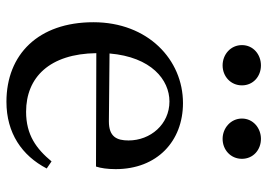

<svg xmlns="http://www.w3.org/2000/svg" viewBox="-137 -679 830 596"><g transform="rotate(90 278.0 -381.0)"><path d="M411 -657C445 -657 473 -682 473 -717C473 -752 445 -776 411 -776C378 -776 348 -752 348 -717C348 -682 378 -657 411 -657ZM183 -657C217 -657 245 -682 245 -717C245 -752 217 -776 183 -776C149 -776 120 -752 120 -717C120 -682 149 -657 183 -657ZM146 -306C157 -436 228 -492 295 -492C366 -492 416 -433 416 -365C416 -329 405 -304 357 -304ZM497 -264C502 -279 505 -300 505 -325C505 -454 418 -534 300 -534C165 -534 49 -425 49 -256C49 -85 149 14 296 14C393 14 463 -34 503 -111L481 -126C442 -79 399 -47 327 -47C220 -47 147 -120 145 -265Z"/></g></svg>

Font: Noto Serif SC Medium
Style: Regular
Weight: 500
Designer: Ryoko NISHIZUKA 西塚涼子 (kana & ideographs); Frank Grießhammer (Latin, Greek & Cyrillic); Wenlong ZHANG 张文龙 (bopomofo); San
Foundry: Adobe Systems Incorporated
Version: Version 1.001;PS 1.001;hotconv 16.6.54;makeotf.lib2.5.65590